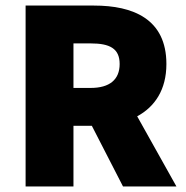

<svg xmlns="http://www.w3.org/2000/svg" viewBox="-20 -670 670 690"><path d="M72 0H244V-218H310L422 0H614L473 -252C536 -286 578 -347 578 -440C578 -602 458 -650 318 -650H72ZM244 -354V-514H306C374 -514 410 -496 410 -440C410 -384 374 -354 306 -354Z"/></svg>

Font: Giro Sans Black
Style: Regular
Weight: 900
Designer: Paul D. Hunt
Foundry: Adobe Systems Incorporated
Version: Version 1.000;PS 1.0;hotconv 1.0.88;makeotf.lib2.5.647800